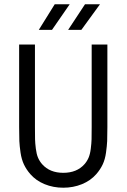

<svg xmlns="http://www.w3.org/2000/svg" viewBox="-20 -875 594 901"><path d="M307.1 -855 224.1 -734.9H162.1L236.8 -855ZM449.2 -855 361.8 -734.9H299.8L378.9 -855ZM69.8 -666H144V-278.8Q144 -239.7 144.5 -221.2Q145 -202.6 148.2 -177Q151.4 -151.4 158.7 -134.5Q166 -117.7 178.2 -104Q213.9 -64 276.9 -64Q340.3 -64 376 -104Q388.2 -117.7 395.5 -134.5Q402.8 -151.4 406 -177Q409.2 -202.6 409.7 -221.2Q410.2 -239.7 410.2 -278.8V-666H483.9V-278.8Q483.9 -234.9 482.9 -212.9Q481.9 -190.9 477.5 -158.9Q473.1 -127 461.9 -103.3Q450.7 -79.6 432.1 -58.1Q405.3 -27.3 364.5 -10.7Q323.7 5.9 276.9 5.9Q230 5.9 189.5 -10.7Q148.9 -27.3 122.1 -58.1Q103.5 -79.6 92.3 -103.3Q81.1 -127 76.4 -158.7Q71.8 -190.4 70.8 -213.1Q69.8 -235.8 69.8 -278.8Z"/></svg>

Font: Gidolinya
Style: Regular
Weight: 400
Version: Version 1.0.3